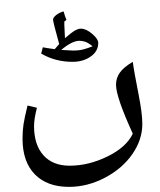

<svg xmlns="http://www.w3.org/2000/svg" viewBox="-20 -602 626 749"><path d="M249 127Q163.6 127 115.7 77.9Q67.9 28.8 67.9 -61Q67.9 -89.8 71.5 -115.5Q75.2 -141.1 87.4 -190.4L124 -181.6Q112.8 -137.7 112.8 -110.4Q112.8 -37.1 149.4 3.7Q186 44.4 251.5 44.4Q325.7 44.4 399.4 8.3Q473.1 -27.8 498 -80.6Q432.6 -223.6 432.6 -271.5Q432.6 -297.4 447.3 -318.4Q461.9 -339.4 498 -360.8Q502.4 -325.7 521 -231.4Q535.2 -159.7 535.2 -118.2Q535.2 -56.6 496.1 -0.5Q457 55.7 389.2 91.3Q321.3 127 249 127ZM262.7 -336.4ZM33.2 127.4ZM210.9 -430.2Q187 -516.1 187 -525.4Q187 -533.7 199 -543.2Q210.9 -552.7 228 -557.6Q233.9 -536.1 239.3 -524.4L231 -518.1V-504.4L233.4 -453.1Q260.7 -476.6 273.2 -483.4Q285.6 -490.2 295.4 -490.2Q315.9 -490.2 339.6 -470Q363.3 -449.7 363.3 -434.6Q363.3 -402.3 334 -381.6Q304.7 -360.8 262.7 -360.8Q195.3 -360.8 140.6 -393.1L147 -417.5Q164.1 -414.1 193.4 -410.2ZM264.6 -404.8Q288.1 -404.8 304.9 -409.2Q321.8 -413.6 341.3 -421.4Q324.2 -435.1 312.7 -439Q301.3 -442.9 290 -442.9Q261.2 -442.9 218.8 -407.2ZM261.7 -449.7ZM291.5 -582ZM262.7 -351.1ZM262.7 -336.4Z"/></svg>

Font: Noto Naskh Arabic UI
Style: Regular
Weight: 400
Designer: Monotype Design team
Foundry: Monotype Imaging Inc.
Version: Version 1.05